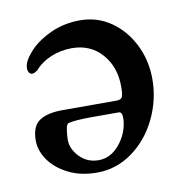

<svg xmlns="http://www.w3.org/2000/svg" viewBox="-58 -476 524 546"><g transform="rotate(-10 204.0 -203.5)"><path d="M24 -106Q24 -147 47 -162.5Q70 -178 113 -178H270Q282 -178 286 -184.5Q290 -191 290 -215Q290 -272 257 -309.5Q224 -347 170 -347Q138 -347 109.5 -335Q81 -323 63 -302Q53 -295 48 -295Q42 -295 38.5 -300Q35 -305 35 -313Q35 -332 58 -358Q81 -384 120.5 -402.5Q160 -421 207 -421Q256 -421 295.5 -394Q335 -367 358 -321Q381 -275 381 -221Q381 -161 354.5 -106.5Q328 -52 282 -19Q236 14 181 14Q133 14 97.5 -4Q62 -22 43 -49.5Q24 -77 24 -106ZM280 -119V-128Q280 -144 270 -144H193Q145 -144 125 -139Q119 -138 116.5 -121.5Q114 -105 114 -92Q114 -66 136 -43Q158 -20 191 -20Q225 -20 250.5 -50Q276 -80 280 -119Z"/></g></svg>

Font: EB Garamond Medium
Style: Regular
Weight: 500
Designer: Georg Duffner and Octavio Pardo
Foundry: Georg Duffner
Version: Version 1.000